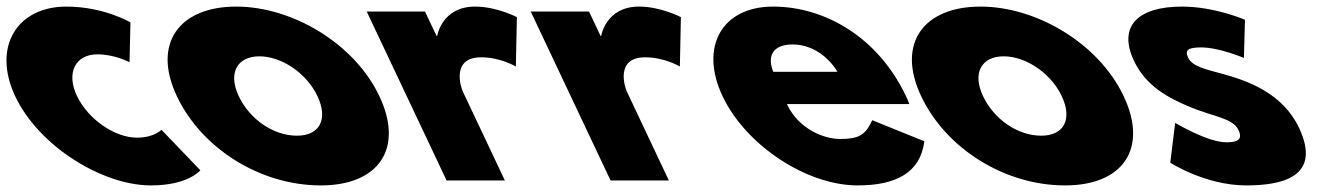

<svg xmlns="http://www.w3.org/2000/svg" viewBox="-144 -548 4068 583"><path d="M151.9 -383C204.9 -383 249.3 -359 249.3 -359L252.1 -480C252.1 -480 171.4 -528 57.4 -528C-91.6 -528 -168.9 -406 -97.5 -255C-26.6 -105 166.1 15 314.1 15C428.1 15 464.3 -31 464.3 -31L346.2 -154C346.2 -154 324.5 -130 271.5 -130C204.5 -130 123.1 -186 89.5 -257C56.4 -327 84.9 -383 151.9 -383Z M393 -256C467.7 -98 645.1 15 830.1 15C1007.1 15 1082.7 -98 1008 -256C932.3 -416 743.4 -528 573.4 -528C400.4 -528 317.3 -416 393 -256ZM581 -256C547.4 -327 576.8 -377 643.8 -377C709.8 -377 786.4 -327 820 -256C853.1 -186 826.7 -136 757.7 -136C685.7 -136 614.1 -186 581 -256Z M1212 0H1389L1261.4 -270C1255.2 -283 1225.2 -374 1317.2 -374C1376.2 -374 1422.4 -346 1422.4 -346L1425.5 -496C1425.5 -496 1364.4 -528 1298.4 -528C1197.4 -528 1183.5 -439 1183.5 -439H1181.5L1146.5 -513H969.5Z M1710 0H1887L1759.4 -270C1753.2 -283 1723.2 -374 1815.2 -374C1874.2 -374 1920.4 -346 1920.4 -346L1923.5 -496C1923.5 -496 1862.4 -528 1796.4 -528C1695.4 -528 1681.5 -439 1681.5 -439H1679.5L1644.5 -513H1467.5Z M2617.3 -232C2615.5 -238 2610.3 -249 2607 -256C2521.9 -436 2359.4 -528 2203.4 -528C2048.4 -528 1979.1 -406 2050 -256C2120.4 -107 2305.1 15 2460.1 15C2574.1 15 2650.6 -22 2662.7 -119L2504.5 -183C2483.2 -137 2463.4 -126 2406.4 -126C2361.4 -126 2282.7 -153 2245.3 -232ZM2204 -330C2184.8 -377 2201.8 -413 2262.8 -413C2314.8 -413 2365.5 -384 2399 -330Z M2653 -256C2727.7 -98 2905.1 15 3090.1 15C3267.1 15 3342.7 -98 3268 -256C3192.3 -416 3003.4 -528 2833.4 -528C2660.4 -528 2577.3 -416 2653 -256ZM2841 -256C2807.4 -327 2836.8 -377 2903.8 -377C2969.8 -377 3046.4 -327 3080 -256C3113.1 -186 3086.7 -136 3017.7 -136C2945.7 -136 2874.1 -186 2841 -256Z M3445.4 -528C3310.4 -528 3249.8 -468 3299.4 -363C3335.8 -286 3404.8 -250 3469.6 -223C3541.8 -193 3599.2 -190 3616.7 -153C3632.7 -119 3604.2 -116 3579.2 -116C3522.2 -116 3424.3 -175 3424.3 -175L3409.5 -54C3409.5 -54 3516.1 15 3640.1 15C3745.1 15 3871.7 -9 3800.4 -160C3750.7 -265 3644.8 -303 3566.8 -324C3516.2 -338 3476.4 -346 3463.7 -373C3452.3 -397 3465 -404 3504 -404C3558 -404 3633.1 -372 3633.1 -372L3636.3 -488C3636.3 -488 3544.4 -528 3445.4 -528Z"/></svg>

Font: Hussar
Style: BdOpOblFive
Weight: 700
Foundry: Cannot Into Space Fonts
Version: Version 2.00